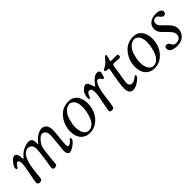

<svg xmlns="http://www.w3.org/2000/svg" viewBox="168 -1381 2263 2263"><g transform="rotate(-45 1299.5 -249.0)"><path d="M24 -322Q24 -347 58.5 -390Q93 -433 120 -433Q140 -433 151 -417Q162 -401 164 -381.5Q166 -362 168 -346Q170 -330 174 -330Q176 -330 180.5 -336Q185 -342 194 -352.5Q203 -363 215.5 -374.5Q228 -386 249.5 -399Q271 -412 297 -421Q328 -432 355 -432Q414 -432 414 -358V-337Q414 -329 416 -329Q419 -329 423 -334.5Q427 -340 435 -351Q443 -362 453 -371Q517 -433 577 -433Q604 -433 622.5 -419Q641 -405 648 -384Q655 -363 657 -350Q659 -337 659 -327Q659 -303 649 -207.5Q639 -112 639 -97Q639 -62 659 -62Q667 -62 677.5 -68Q688 -74 695 -80L702 -85Q705 -89 709.5 -95.5Q714 -102 716 -105Q718 -108 722.5 -110.5Q727 -113 732 -113Q742 -113 742 -101Q742 -72 693 -34.5Q644 3 610 3Q595 3 584 -15.5Q573 -34 573 -60Q573 -64 584 -168Q595 -272 595 -308Q595 -344 577.5 -364.5Q560 -385 541 -385Q511 -385 483 -356.5Q455 -328 442.5 -304.5Q430 -281 428 -271Q421 -247 416 -207Q411 -167 404.5 -96.5Q398 -26 398 -21Q396 6 357 6Q329 6 329 -26Q329 -30 347 -143.5Q365 -257 365 -313Q365 -320 362.5 -329.5Q360 -339 354 -352.5Q348 -366 332.5 -375Q317 -384 294 -384Q283 -384 269.5 -378Q256 -372 238 -356.5Q220 -341 203.5 -305Q187 -269 177 -218Q168 -173 160.5 -100Q153 -27 151 -17Q150 -8 138.5 -1.5Q127 5 113 5Q78 5 78 -29Q78 -46 100.5 -155Q123 -264 123 -307Q123 -333 115 -344.5Q107 -356 97 -356Q80 -356 63 -327Q46 -298 36 -298Q24 -298 24 -322Z M789 -169Q789 -271 853.5 -353Q918 -435 1025 -435Q1096 -435 1133.5 -384.5Q1171 -334 1171 -258Q1171 -193 1145.5 -133Q1120 -73 1066 -31.5Q1012 10 942 10Q876 10 832.5 -36Q789 -82 789 -169ZM866 -168Q866 -96 890.5 -58Q915 -20 953 -20Q991 -20 1020.5 -47Q1050 -74 1065.5 -114.5Q1081 -155 1089 -195.5Q1097 -236 1097 -270Q1097 -337 1072.5 -371Q1048 -405 1011 -405Q973 -405 938 -371.5Q903 -338 886 -280Q866 -210 866 -168Z M1213 -296Q1213 -328 1222 -354Q1231 -380 1243.5 -394Q1256 -408 1270 -418Q1284 -428 1293.5 -431Q1303 -434 1307 -434Q1331 -434 1344 -399Q1369 -333 1372 -333Q1373 -333 1391 -358.5Q1409 -384 1439.5 -410Q1470 -436 1503 -436Q1521 -436 1530.5 -426.5Q1540 -417 1540 -405Q1540 -397 1534.5 -383Q1529 -369 1529 -368L1528 -360Q1526 -351 1524 -346Q1522 -341 1517.5 -335.5Q1513 -330 1507 -330Q1498 -330 1492 -340.5Q1486 -351 1477 -361.5Q1468 -372 1453 -372Q1424 -372 1404 -312Q1384 -252 1378 -199L1373 -166Q1355 -25 1347 -9Q1337 4 1317 4H1312Q1282 4 1282 -22Q1282 -38 1303.5 -140Q1325 -242 1325 -284Q1325 -352 1291 -352Q1273 -352 1261 -337.5Q1249 -323 1243 -304.5Q1237 -286 1236 -285Q1230 -279 1225 -279Q1213 -279 1213 -296Z M1579 -390Q1579 -398 1589.5 -404.5Q1600 -411 1621.5 -423.5Q1643 -436 1661 -455Q1673 -468 1684 -481Q1695 -494 1699.5 -499Q1704 -504 1708.5 -507Q1713 -510 1719 -510Q1729 -510 1729 -498Q1729 -492 1720 -461.5Q1711 -431 1711 -423Q1711 -418 1716.5 -417Q1722 -416 1746 -416Q1769 -416 1785.5 -416.5Q1802 -417 1804 -417Q1830 -417 1830 -398Q1830 -381 1825 -375Q1820 -369 1806 -369Q1799 -369 1768 -371.5Q1737 -374 1725 -374Q1719 -374 1714.5 -373Q1710 -372 1707 -369Q1704 -366 1702 -363.5Q1700 -361 1699 -355Q1698 -349 1697 -345Q1696 -341 1695 -331Q1694 -321 1693 -315Q1690 -291 1681.5 -240Q1673 -189 1667 -151.5Q1661 -114 1661 -107Q1661 -83 1671.5 -69.5Q1682 -56 1689 -54Q1696 -52 1702 -52Q1726 -52 1746 -63Q1766 -74 1778 -85Q1790 -96 1796 -96Q1807 -96 1807 -82Q1807 -60 1755 -24Q1703 12 1660 12Q1634 12 1615 -9Q1596 -30 1596 -82Q1596 -136 1617 -247Q1638 -358 1638 -363Q1638 -373 1608.5 -374Q1579 -375 1579 -390Z M1867 -169Q1867 -271 1931.5 -353Q1996 -435 2103 -435Q2174 -435 2211.5 -384.5Q2249 -334 2249 -258Q2249 -193 2223.5 -133Q2198 -73 2144 -31.5Q2090 10 2020 10Q1954 10 1910.5 -36Q1867 -82 1867 -169ZM1944 -168Q1944 -96 1968.5 -58Q1993 -20 2031 -20Q2069 -20 2098.5 -47Q2128 -74 2143.5 -114.5Q2159 -155 2167 -195.5Q2175 -236 2175 -270Q2175 -337 2150.5 -371Q2126 -405 2089 -405Q2051 -405 2016 -371.5Q1981 -338 1964 -280Q1944 -210 1944 -168Z M2281 -54Q2281 -90 2313 -90Q2330 -90 2341 -79Q2352 -68 2357 -55.5Q2362 -43 2375 -32Q2388 -21 2408 -21Q2433 -21 2451 -29Q2469 -37 2476 -49Q2483 -61 2485.5 -69.5Q2488 -78 2488 -85Q2488 -102 2484 -115.5Q2480 -129 2465.5 -147Q2451 -165 2446.5 -169.5Q2442 -174 2419 -197Q2413 -203 2400 -216Q2387 -229 2381 -235Q2375 -241 2365.5 -253Q2356 -265 2352 -274Q2348 -283 2344.5 -296Q2341 -309 2341 -324Q2341 -374 2379.5 -405.5Q2418 -437 2477 -437Q2570 -437 2570 -385Q2570 -371 2561 -362.5Q2552 -354 2544.5 -352.5Q2537 -351 2532 -351Q2514 -351 2493.5 -379Q2473 -407 2453 -407Q2400 -407 2400 -354Q2400 -337 2412 -319Q2424 -301 2451 -276Q2478 -251 2479 -249Q2483 -245 2497.5 -229.5Q2512 -214 2517.5 -206.5Q2523 -199 2532 -184.5Q2541 -170 2544.5 -154Q2548 -138 2548 -119Q2548 -103 2541 -83Q2534 -63 2518.5 -40.5Q2503 -18 2470 -3Q2437 12 2392 12Q2352 12 2316.5 -3.5Q2281 -19 2281 -54Z"/></g></svg>

Font: OFL Sorts Mill Goudy TT
Style: Italic
Weight: 500
Italic angle: -6°
Version: Version 003.000